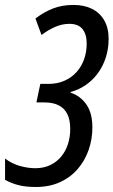

<svg xmlns="http://www.w3.org/2000/svg" viewBox="-36 -744 457 774"><path d="M108.4 9.8Q68.8 9.8 40 2.7Q11.2 -4.4 -15.6 -19V-105Q10.7 -84.5 43.5 -75.2Q76.2 -65.9 106.4 -65.9Q140.1 -65.9 166.3 -78.4Q192.4 -90.8 210.4 -112.5Q228.5 -134.3 237.8 -162.8Q247.1 -191.4 247.1 -224.1Q247.1 -260.7 235.4 -284.2Q223.6 -307.6 200.7 -319.3Q177.7 -331.1 144 -331.1H110.8L126.5 -405.8H159.2Q195.3 -405.8 223.9 -418.5Q252.4 -431.2 272.5 -453.4Q292.5 -475.6 303 -505.1Q313.5 -534.7 313.5 -568.4Q313.5 -606 296.4 -627Q279.3 -647.9 243.7 -647.9Q215.3 -647.9 187.3 -636Q159.2 -624 131.3 -603L106.9 -669.4Q141.6 -695.8 178.2 -710Q214.8 -724.1 260.3 -724.1Q303.2 -724.1 335 -708.3Q366.7 -692.4 384.3 -661.9Q401.9 -631.3 401.9 -587.4Q401.9 -536.6 383.1 -492.4Q364.3 -448.2 329.8 -417.2Q295.4 -386.2 248.5 -373L248 -370.6Q287.6 -357.9 312 -323.2Q336.4 -288.6 336.4 -230.5Q336.4 -183.1 321.3 -139.6Q306.2 -96.2 277.1 -62.5Q248 -28.8 205.6 -9.5Q163.1 9.8 108.4 9.8Z"/></svg>

Font: Open Sans Condensed Medium
Style: Italic
Weight: 500
Width: 3
Italic angle: -12°
Designer: Monotype Design Team
Foundry: Monotype Imaging Inc.
Version: Version 3.000